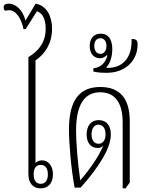

<svg xmlns="http://www.w3.org/2000/svg" viewBox="-35 -1031 816 1055"><path d="M188 4C231 4 256 -26 256 -73C256 -122 229 -150 195 -150C178 -150 166 -142 160 -135V-699C213 -735 251 -793 251 -873C251 -941 222 -1000 161 -1011L105 -918C90 -977 52 -1011 12 -1011C-7 -1011 -15 -1003 -15 -991C-15 -982 -12 -976 -7 -972C-1 -973 8 -975 16 -975C53 -975 83 -928 94 -871H106L168 -969C198 -960 216 -926 216 -874C216 -800 180 -753 121 -717V-76C121 -25 146 4 188 4ZM189 -21C163 -21 150 -40 150 -73C150 -106 163 -125 189 -125C214 -125 228 -106 228 -73C228 -40 214 -21 189 -21Z M639 4H655L678 -28V-365C678 -492 622 -553 516 -553C402 -553 344 -481 344 -319C344 -246 355 -107 375 0H408C450 -47 515 -126 550 -200C564 -231 574 -262 574 -292C574 -344 548 -371 507 -371C464 -371 441 -338 441 -292C441 -248 463 -218 501 -218C510 -218 522 -219 530 -229L531 -228C507 -170 458 -100 406 -40C391 -142 383 -251 383 -313C383 -456 429 -524 516 -524C592 -524 639 -472 639 -359ZM507 -241C482 -241 468 -261 468 -293C468 -325 483 -346 506 -346C530 -346 545 -326 545 -293C545 -261 530 -241 507 -241Z M552 -631C654 -631 721 -698 721 -786C721 -810 713 -817 688 -817C692 -719 643 -655 551 -658L550 -662C570 -682 582 -721 582 -761C582 -813 561 -846 519 -846C482 -846 458 -822 458 -778C458 -735 482 -711 514 -711C528 -711 540 -716 552 -728L555 -726C548 -695 524 -659 478 -656V-638C498 -632 530 -631 552 -631ZM517 -735C496 -735 483 -752 483 -779C483 -805 496 -821 517 -821C536 -821 550 -805 550 -779C550 -752 536 -735 517 -735Z"/></svg>

Font: Noto Serif Thai ExtraCondensed ExtraLight
Style: Regular
Weight: 200
Width: 2
Designer: Monotype Design Team
Foundry: Monotype Imaging Inc.
Version: Version 2.002